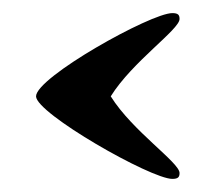

<svg xmlns="http://www.w3.org/2000/svg" viewBox="-20 -525 339 293"><path d="M254 -496C254 -502 252 -505 243 -505C210 -505 35 -407 35 -378C35 -352 210 -252 243 -252C252 -252 254 -255 254 -261C254 -277 182 -325 149 -378C182 -431 254 -480 254 -496Z"/></svg>

Font: Life Savers
Style: ExtraBold
Weight: 800
Designer: Pablo Impallari, Rodrigo Fuenzalida, Brenda Gallo
Foundry: Pablo Impallari, Rodrigo Fuenzalida, Brenda Gallo
Version: Version 3.000